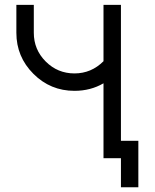

<svg xmlns="http://www.w3.org/2000/svg" viewBox="-20 -665 650 807"><path d="M561.5 122.1H488.3V0H415V-314.9Q360.8 -283.2 293 -283.2Q191.9 -283.2 120.4 -354.7Q48.8 -426.3 48.8 -527.3V-644.5H122.1V-527.3Q122.1 -456.5 172.1 -406.5Q222.2 -356.4 293 -356.4Q363.8 -356.4 415 -407.7V-644.5H488.3V-73.2H561.5Z"/></svg>

Font: Catrinity
Style: Regular
Weight: 400
Designer: Alexander Lange
Foundry: High-Logic / Made with FontCreator
Version: Version 2.090;May 20, 2024;FontCreator 15.0.0.2974 64-bit